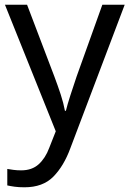

<svg xmlns="http://www.w3.org/2000/svg" viewBox="-20 -556 550 816"><path d="M1 -536H95L211 -231Q226 -191 238 -154.5Q250 -118 256 -85H260Q266 -110 279 -150.5Q292 -191 306 -232L415 -536H510L279 74Q251 150 206.5 195Q162 240 84 240Q60 240 42 237.5Q24 235 11 232V162Q22 164 37.5 166Q53 168 70 168Q116 168 144.5 142Q173 116 189 73L217 2Z"/></svg>

Font: Noto Sans Kharoshthi
Style: Regular
Weight: 400
Designer: Monotype Design Team
Foundry: Monotype Imaging Inc.
Version: Version 2.004; ttfautohint (v1.8.4.7-5d5b)